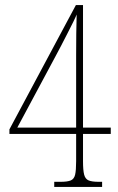

<svg xmlns="http://www.w3.org/2000/svg" viewBox="-20 -734 465 754"><path d="M193 0V-20H218Q245 -20 258 -25.5Q271 -31 275 -48Q279 -65 279 -101V-208H17V-226L278 -714H306V-233H415V-208H306V-101Q306 -65 310.5 -48Q315 -31 328 -25.5Q341 -20 368 -20H381V0ZM48 -233H279V-445Q279 -474 279 -516.5Q279 -559 279.5 -602Q280 -645 281 -677Q278 -669 268 -648.5Q258 -628 244.5 -602Q231 -576 218.5 -551.5Q206 -527 197 -511Z"/></svg>

Font: Noto Serif Myanmar ExtraCondensed Thin
Style: Regular
Weight: 100
Width: 2
Designer: Ben Mitchell and the Monotype Design Team
Foundry: Monotype Imaging Inc.
Version: Version 2.106; ttfautohint (v1.8.4.7-5d5b)